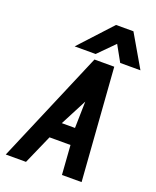

<svg xmlns="http://www.w3.org/2000/svg" viewBox="-178 -1102 980 1204"><g transform="rotate(20 312.0 -500.0)"><path d="M185 -785 383 -1000H499L624 -785H489L430 -891L325 -785ZM11 0 330 -750H462L517 0H386L372 -195H232L146 0ZM274 -305H362L366 -482Z"/></g></svg>

Font: Hermit
Style: Bold Italic
Weight: 700
Italic angle: -10°
Designer: Pablo Caro
Version: Version 2.000;PS 002.000;hotconv 1.0.88;makeotf.lib2.5.64775